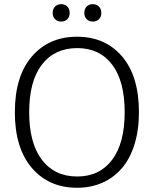

<svg xmlns="http://www.w3.org/2000/svg" viewBox="-20 -885 732 915"><path d="M50.8 -350.1Q50.8 -521.5 131.8 -615.7Q212.9 -710 347.2 -710Q481.4 -710 561.8 -616Q642.1 -522 642.1 -350.1Q642.1 -264.2 620.6 -195.8Q599.1 -127.4 560.1 -82.5Q521 -37.6 467 -13.9Q413.1 9.8 347.2 9.8Q212.9 9.8 131.8 -84.7Q50.8 -179.2 50.8 -350.1ZM119.1 -350.1Q119.1 -203.1 179.7 -123.5Q240.2 -43.9 348.1 -43.9Q454.6 -43.9 514.4 -123.5Q574.2 -203.1 574.2 -350.1Q574.2 -498.5 514.4 -577.1Q454.6 -655.8 348.1 -655.8Q240.2 -655.8 179.7 -577.1Q119.1 -498.5 119.1 -350.1ZM231 -823.2Q231 -842.3 242.4 -853.8Q253.9 -865.2 272 -865.2Q289.6 -865.2 300.8 -853.8Q312 -842.3 312 -823.2Q312 -804.7 300.8 -793.5Q289.6 -782.2 272 -782.2Q253.9 -782.2 242.4 -793.5Q231 -804.7 231 -823.2ZM381.8 -823.2Q381.8 -842.3 393.1 -853.8Q404.3 -865.2 421.9 -865.2Q439.9 -865.2 451.4 -853.8Q462.9 -842.3 462.9 -823.2Q462.9 -804.7 451.4 -793.5Q439.9 -782.2 421.9 -782.2Q404.3 -782.2 393.1 -793.5Q381.8 -804.7 381.8 -823.2Z"/></svg>

Font: LT Hoop Light
Style: Regular
Weight: 300
Designer: Daniel Lyons
Foundry: LyonsType
Version: Version 1.000